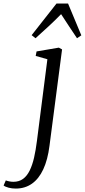

<svg xmlns="http://www.w3.org/2000/svg" viewBox="-144 -819 482 1092"><path d="M137.5 10Q127.5 89.5 102.2 143.8Q77 198 37.5 225.8Q-2 253.5 -54.5 253.5Q-76 253.5 -95 248.5Q-114 243.5 -123.5 236L-111 207Q-104 210 -91.8 212.5Q-79.5 215 -68 215Q-35.5 215 -13 198.5Q9.5 182 24.8 151Q40 120 49.8 77.5Q59.5 35 66 -17L125.5 -482L59 -501L64 -526.5L190.5 -548L209 -538ZM58 -601.5 36 -619 177.5 -799H243L318.5 -618L294 -601.5Q271 -634.5 250 -667.5Q229 -700.5 203.5 -738.5Q170.5 -704.5 134.8 -671.5Q99 -638.5 58 -601.5Z"/></svg>

Font: Merriweather 60pt Light
Style: Italic
Weight: 300
Italic angle: -7.8°
Version: Version 2.101